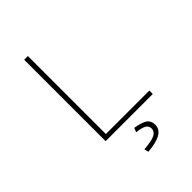

<svg xmlns="http://www.w3.org/2000/svg" viewBox="-250 -772 1100 1100"><g transform="rotate(-45 300.0 -222.0)"><path d="M156 0V-660H186V-28H538V0ZM286 216 280 190Q346 185 370 171.5Q394 158 394 136Q394 112 373 101.5Q352 91 316 88L326 62Q380 71 402 86.5Q424 102 424 134Q424 171 389 191Q354 211 286 216Z"/></g></svg>

Font: Source Code Pro ExtraLight ExtraLight
Style: Regular
Weight: 250
Monospace: yes
Version: Version 1.018;hotconv 1.0.116;makeotfexe 2.5.65601